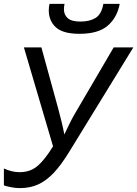

<svg xmlns="http://www.w3.org/2000/svg" viewBox="-20 -958 706 988"><path d="M83 10Q61 10 37.5 5.5Q14 1 0 -4V-91Q17 -83 38 -77.5Q59 -72 81 -72Q135 -72 172.5 -103.5Q210 -135 253 -205L103 -714H193L279 -401Q288 -367 296.5 -333Q305 -299 311 -266Q325 -295 339 -324Q353 -353 370 -381L565 -714H666L337 -178Q295 -109 256 -68Q217 -27 175.5 -8.5Q134 10 83 10ZM389 -784Q304 -784 267.5 -817.5Q231 -851 231 -905Q231 -924 235 -938H312Q309 -922 309 -910Q309 -882 328.5 -864.5Q348 -847 394 -847Q441 -847 471.5 -865.5Q502 -884 512 -938H596Q583 -868 534.5 -826Q486 -784 389 -784Z"/></svg>

Font: Noto Sans IKEA
Style: Italic
Weight: 400
Italic angle: -12°
Designer: Monotype Design Team
Foundry: Monotype Imaging Inc.
Version: Version 2.001